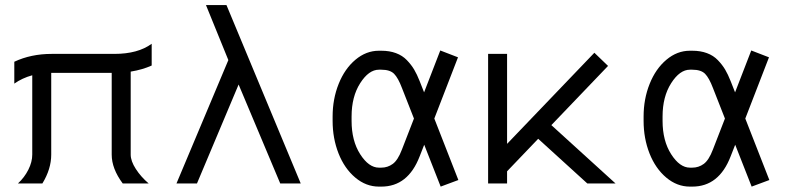

<svg xmlns="http://www.w3.org/2000/svg" viewBox="-20 -708 3040 741"><path d="M179.7 -500H421.4Q512.2 -500 565.4 -539.1V-455.1Q529.8 -439 484.4 -431.6V-111.3Q484.4 -86.4 504.2 -55.9Q523.9 -25.4 553.7 0H453.6Q411.1 -57.1 411.1 -111.3V-426.8H177.7V-111.3Q177.7 -55.7 143.6 0H49.3Q74.2 -22.9 89.4 -53Q104.5 -83 104.5 -111.3V-417.5Q65.4 -406.7 35.2 -385.3V-469.7Q99.6 -500 179.7 -500Z M1140.6 0H1061.5L900.9 -381.8L740.2 0H661.1L861.3 -476.1L774.9 -688.5H854Z M1577.6 -250.5 1531.2 -368.7Q1516.6 -407.2 1501 -423.1Q1485.4 -439 1451.7 -439H1442.4Q1403.3 -439 1370.1 -387Q1336.9 -335 1336.9 -258.3V-241.7Q1336.9 -164.6 1370.1 -112.8Q1403.3 -61 1442.4 -61H1451.7Q1476.1 -61 1495.8 -75.4Q1515.6 -89.8 1531.2 -130.9ZM1599.6 -104.5Q1554.7 12.2 1451.7 12.2H1442.4Q1392.6 12.2 1351.1 -22.7Q1309.6 -57.6 1286.6 -115.7Q1263.7 -173.8 1263.7 -241.7V-258.3Q1263.7 -326.2 1287.1 -384.5Q1310.5 -442.9 1351.8 -477.5Q1393.1 -512.2 1442.4 -512.2H1451.7Q1483.4 -512.2 1508.3 -502.9Q1533.2 -493.7 1550.3 -475.8Q1567.4 -458 1578.4 -439.5Q1589.4 -420.9 1599.6 -395L1616.7 -351.6L1679.2 -513.2L1747.6 -486.8L1656.2 -250.5L1749 -13.2L1680.7 12.2L1617.2 -149.4Z M2057.1 -172.4 1937 -46.9V0H1863.8V-500H1937V-152.8L2273.9 -504.4L2326.7 -453.6L2107.9 -225.1L2355.5 0H2246.6Z M2777.8 -250.5 2731.4 -368.7Q2716.8 -407.2 2701.2 -423.1Q2685.5 -439 2651.9 -439H2642.6Q2603.5 -439 2570.3 -387Q2537.1 -335 2537.1 -258.3V-241.7Q2537.1 -164.6 2570.3 -112.8Q2603.5 -61 2642.6 -61H2651.9Q2676.3 -61 2696 -75.4Q2715.8 -89.8 2731.4 -130.9ZM2799.8 -104.5Q2754.9 12.2 2651.9 12.2H2642.6Q2592.8 12.2 2551.3 -22.7Q2509.8 -57.6 2486.8 -115.7Q2463.9 -173.8 2463.9 -241.7V-258.3Q2463.9 -326.2 2487.3 -384.5Q2510.7 -442.9 2552 -477.5Q2593.3 -512.2 2642.6 -512.2H2651.9Q2683.6 -512.2 2708.5 -502.9Q2733.4 -493.7 2750.5 -475.8Q2767.6 -458 2778.6 -439.5Q2789.6 -420.9 2799.8 -395L2816.9 -351.6L2879.4 -513.2L2947.8 -486.8L2856.4 -250.5L2949.2 -13.2L2880.9 12.2L2817.4 -149.4Z"/></svg>

Font: Anka/Coder
Style: Regular
Weight: 400
Monospace: yes
Version: Version 001.100